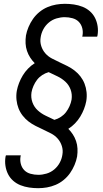

<svg xmlns="http://www.w3.org/2000/svg" viewBox="-20 -843 540 1006"><path d="M180 143Q156 143 132.5 139.5Q109 136 87.5 127.5Q66 119 49 104Q32 89 22 69Q12 49 8.5 25.5Q5 2 9 -22L11 -29H89L88 -25Q84 -4 89 15.5Q94 35 107 48.5Q120 62 140 67.5Q160 73 181 73Q202 73 224 66.5Q246 60 264 45Q282 30 293 9.5Q304 -11 307 -33Q311 -56 304 -78Q297 -100 282.5 -116.5Q268 -133 248 -143.5Q228 -154 207.5 -163.5Q187 -173 167 -183Q147 -193 129.5 -206.5Q112 -220 98.5 -237.5Q85 -255 77 -275.5Q69 -296 66.5 -319.5Q64 -343 68 -367Q72 -388 80 -408.5Q88 -429 99.5 -448Q111 -467 127 -483.5Q143 -500 162 -512Q149 -525 138.5 -541Q128 -557 121.5 -576Q115 -595 114 -615.5Q113 -636 116 -657Q120 -679 129.5 -701.5Q139 -724 153 -744Q167 -764 186.5 -780Q206 -796 228.5 -805.5Q251 -815 274 -819Q297 -823 320 -823Q344 -823 367.5 -819.5Q391 -816 412.5 -807.5Q434 -799 451 -784Q468 -769 478 -749Q488 -729 491.5 -705.5Q495 -682 491 -658L489 -651H411L412 -655Q416 -676 411 -695.5Q406 -715 393 -728.5Q380 -742 360 -747.5Q340 -753 319 -753Q298 -753 276 -746.5Q254 -740 236 -725Q218 -710 207 -689.5Q196 -669 193 -647Q189 -624 196 -602Q203 -580 217.5 -563.5Q232 -547 252 -536.5Q272 -526 292.5 -516.5Q313 -507 333 -497Q353 -487 370.5 -473.5Q388 -460 401.5 -442.5Q415 -425 423 -404.5Q431 -384 433.5 -360.5Q436 -337 432 -313Q428 -292 420 -271.5Q412 -251 400.5 -232Q389 -213 373 -196.5Q357 -180 338 -168Q351 -155 361.5 -139Q372 -123 378.5 -104Q385 -85 386 -64.5Q387 -44 384 -23Q380 -1 370.5 21.5Q361 44 347 64Q333 84 313.5 100Q294 116 271.5 125.5Q249 135 226 139Q203 143 180 143ZM265 -215Q283 -220 299 -230.5Q315 -241 326 -255.5Q337 -270 344.5 -287Q352 -304 355 -321Q359 -349 350 -373.5Q341 -398 322.5 -415Q304 -432 281 -443Q258 -454 235 -465Q217 -460 201 -449.5Q185 -439 174 -424.5Q163 -410 155.5 -393Q148 -376 145 -359Q141 -331 150 -306.5Q159 -282 177.5 -265Q196 -248 219 -237Q242 -226 265 -215Z"/></svg>

Font: Iosevka Algr
Style: Italic
Weight: 400
Italic angle: -9°
Monospace: yes
Designer: Belleve Invis
Foundry: Belleve Invis
Version: Version 26.0.2; ttfautohint (v1.8.3)